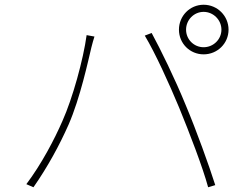

<svg xmlns="http://www.w3.org/2000/svg" viewBox="-20 -800 1040 809"><path d="M764 -675C764 -716 797 -750 838 -750C879 -750 913 -716 913 -675C913 -634 879 -601 838 -601C797 -601 764 -634 764 -675ZM734 -675C734 -617 780 -571 838 -571C896 -571 943 -617 943 -675C943 -733 896 -780 838 -780C780 -780 734 -733 734 -675ZM243 -290C209 -212 155 -109 91 -24L121 -11C181 -97 231 -189 269 -275C318 -387 352 -546 365 -600C370 -620 373 -630 378 -646L345 -652C331 -549 286 -386 243 -290ZM735 -346C778 -241 834 -96 857 -11L887 -20C861 -102 808 -249 763 -356C716 -471 656 -593 619 -661L590 -650C634 -577 693 -447 735 -346Z"/></svg>

Font: Harano Aji Gothic KR ExtraLight
Style: Regular
Weight: 250
Foundry: Masamichi Hosoda
Version: HaranoAjiGothicKR-ExtraLight version 20220220;ttx 4.29.1